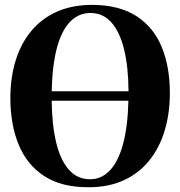

<svg xmlns="http://www.w3.org/2000/svg" viewBox="-20 -774 756 806"><path d="M352.5 12Q238 12.5 165.2 -35.2Q92.5 -83 58 -167.5Q23.5 -252 23.5 -362Q23.5 -448.5 45.8 -520.2Q68 -592 111.5 -644.2Q155 -696.5 219 -725Q283 -753.5 367 -753.5Q480.5 -753 552.5 -706.5Q624.5 -660 658.8 -577Q693 -494 693 -384Q693 -297 671 -224.8Q649 -152.5 605.8 -99.2Q562.5 -46 499 -17Q435.5 12 352.5 12ZM358 -21.5Q406 -21.5 441.2 -58.5Q476.5 -95.5 496.5 -169.2Q516.5 -243 519 -351H197Q198 -250 215.8 -176Q233.5 -102 269 -61.8Q304.5 -21.5 358 -21.5ZM197 -391H519.5Q519 -491.5 501.2 -565.2Q483.5 -639 448.2 -679.2Q413 -719.5 359.5 -719.5Q310.5 -719.5 274.8 -683.2Q239 -647 219.2 -574Q199.5 -501 197 -391Z"/></svg>

Font: Merriweather 120pt
Style: Bold
Weight: 700
Designer: Eben Sorkin
Foundry: Eben Sorkin
Version: Version 2.100